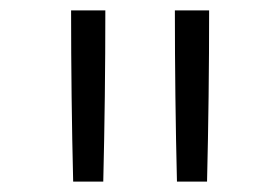

<svg xmlns="http://www.w3.org/2000/svg" viewBox="-20 -792 540 370"><path d="M321 -442Q319 -524 318 -606.5Q317 -689 317 -772H383Q383 -689 382 -606.5Q381 -524 379 -442ZM121 -442Q119 -524 118 -606.5Q117 -689 117 -772H183Q183 -689 182 -606.5Q181 -524 179 -442Z"/></svg>

Font: Iosevka SS04 Light
Style: Regular
Weight: 300
Monospace: yes
Designer: Belleve Invis
Foundry: Belleve Invis
Version: Version 19.0.0; ttfautohint (v1.8.4)